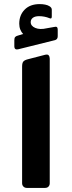

<svg xmlns="http://www.w3.org/2000/svg" viewBox="-20 -913 351 938"><path d="M111 5Q101 5 94.5 -1.5Q88 -8 88 -18V-588Q88 -606 94.5 -613Q101 -620 118 -624L199 -645Q213 -649 218 -642.5Q223 -636 223 -626V-18Q223 -8 217 -1.5Q211 5 200 5ZM68 -672Q59 -670 54.5 -674Q50 -678 50 -686V-717Q50 -728 54.5 -732.5Q59 -737 67 -739L93 -747Q85 -755 79.5 -768Q74 -781 74 -797Q74 -839 100.5 -866Q127 -893 174 -893Q188 -893 200.5 -890.5Q213 -888 221 -883Q233 -876 233 -866V-832Q233 -819 222 -824Q210 -829 197 -831.5Q184 -834 171 -834Q151 -834 140.5 -826Q130 -818 130 -805Q130 -786 152.5 -776.5Q175 -767 209 -775L243 -781Q254 -784 258 -780.5Q262 -777 262 -768V-736Q262 -721 249 -717Z"/></svg>

Font: Rubik
Style: Bold Italic
Weight: 700
Italic angle: -12°
Designer: Hubert and Fischer
Foundry: Hubert and Fischer
Version: Version 2.300;gftools[0.9.30]